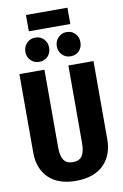

<svg xmlns="http://www.w3.org/2000/svg" viewBox="-111 -1107 758 1184"><g transform="rotate(-10 268.0 -514.5)"><path d="M398.9 -942.9H139.2V-1044.9H398.9ZM170.9 -897.9Q203.1 -897.9 224.1 -876Q245.1 -854 245.1 -821.8Q245.1 -789.1 224.4 -767.6Q203.6 -746.1 170.9 -746.1Q138.7 -746.1 117.4 -767.8Q96.2 -789.6 96.2 -821.8Q96.2 -853.5 117.7 -875.7Q139.2 -897.9 170.9 -897.9ZM367.2 -897.9Q399.4 -897.9 420.2 -876Q440.9 -854 440.9 -821.8Q440.9 -789.1 420.4 -767.6Q399.9 -746.1 367.2 -746.1Q335.4 -746.1 314.2 -767.8Q293 -789.6 293 -821.8Q293 -853.5 314.5 -875.7Q335.9 -897.9 367.2 -897.9ZM500 -692.9V-200.2Q500 -154.3 485.6 -115.5Q471.2 -76.7 443.4 -47.1Q415.5 -17.6 370.6 -0.7Q325.7 16.1 268.1 16.1Q154.3 16.1 95.2 -43.2Q36.1 -102.5 36.1 -200.2V-692.9H192.9V-207Q192.9 -152.8 210.4 -127Q228 -101.1 268.1 -101.1Q308.1 -101.1 325.4 -127Q342.8 -152.8 342.8 -207V-692.9Z"/></g></svg>

Font: Fira Sans Compressed
Style: Bold
Weight: 700
Width: 1
Designer: Carrois Corporate & Edenspiekermann AG
Foundry: Carrois Corporate GbR & Edenspiekermann AG
Version: Version 4.203;PS 004.203;hotconv 1.0.88;makeotf.lib2.5.64775